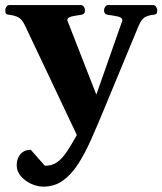

<svg xmlns="http://www.w3.org/2000/svg" viewBox="-34 -505 630 745"><path d="M133.8 219.2Q110.8 219.2 86.9 208.3Q63 197.3 46.9 178.5Q30.8 159.7 30.8 136.2Q30.8 109.4 45.7 92.8Q60.5 76.2 85.4 76.2L140.1 138.2Q168 138.2 187.5 124.5Q207 110.8 224.9 84.2Q242.7 57.6 264.2 19L63.5 -404.8Q51.3 -430.7 36.6 -438Q22 -445.3 3.9 -447.3Q-6.3 -448.2 -10 -451.4Q-13.7 -454.6 -13.7 -465.3Q-13.7 -470.7 -9.5 -478Q-5.4 -485.4 2.4 -485.4H279.3Q287.6 -485.4 291.7 -478Q295.9 -470.7 295.9 -465.3Q295.9 -449.2 279.8 -447.3Q263.7 -445.3 245.4 -441.4Q227.1 -437.5 227.1 -426.3L339.8 -137.7L440.9 -425.8Q440.9 -437.5 421.6 -441.4Q402.3 -445.3 385.7 -447.3Q369.6 -449.2 369.6 -465.3Q369.6 -470.7 373.8 -478Q377.9 -485.4 386.2 -485.4H559.6Q567.9 -485.4 572 -478Q576.2 -470.7 576.2 -465.3Q576.2 -454.6 572.5 -451.4Q568.8 -448.2 558.6 -447.3Q540.5 -445.3 527.8 -438Q515.1 -430.7 503.9 -404.8L367.7 -76.2Q342.8 -16.1 319.1 37.4Q295.4 90.8 269 131.6Q242.7 172.4 210 195.8Q177.2 219.2 133.8 219.2Z"/></svg>

Font: Gelasio
Style: Regular
Weight: 400
Designer: Eben Sorkin
Foundry: Eben Sorkin
Version: Version 1.008